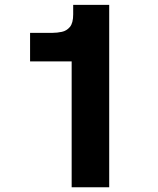

<svg xmlns="http://www.w3.org/2000/svg" viewBox="-20 -787 664 807"><path d="M287.6 -766.6H439V0H281.2V-528.8H106.4V-648.9H200.2Q219.7 -648.9 239.7 -653.1Q259.8 -657.2 273.7 -673.6Q287.6 -689.9 287.6 -726.6Z"/></svg>

Font: Acari Sans Neue Black
Style: Regular
Weight: 900
Designer: Alfredo Marco Pradil
Foundry: Alfredo Marco Pradil
Version: Version 1.045;June 16, 2019;FontCreator 11.5.0.2425 64-bit; 